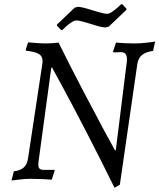

<svg xmlns="http://www.w3.org/2000/svg" viewBox="-20 -840 749 902"><path d="M709 -645 699 -601Q665 -596 647 -581.5Q629 -567 625 -538L543 28L518 42Q450 -96 385 -221.5Q320 -347 278 -424.5Q236 -502 225 -522H221L161 -81Q160 -76 160 -67Q160 -53 166 -47.5Q172 -42 186 -42H235L237 -39L223 4Q213 3 181 1.5Q149 0 123 0Q100 0 71.5 3.5Q43 7 34 8L45 -35Q76 -39 92 -53.5Q108 -68 112 -98L179 -541Q180 -545 180 -553Q180 -576 162.5 -586.5Q145 -597 102 -602L101 -607L112 -641Q121 -640 149 -638Q177 -636 193 -636Q212 -636 231 -637.5Q250 -639 255 -640Q313 -523 372 -410.5Q431 -298 470 -225.5Q509 -153 520 -134H524L576 -552Q580 -595 549 -595L513 -594L511 -598L525 -640Q534 -639 560.5 -637.5Q587 -636 614 -636Q639 -636 669.5 -639.5Q700 -643 709 -645ZM247 -720 248 -725 331 -804 346 -808Q364 -808 420 -790Q427 -788 449.5 -781.5Q472 -775 483 -775Q493 -775 507.5 -785Q522 -795 534 -806Q546 -817 549 -820H555L574 -799V-794L491 -715L475 -711Q456 -711 402 -729Q393 -732 371 -738Q349 -744 339 -744Q329 -744 314 -734Q299 -724 287.5 -713Q276 -702 273 -699H267Z"/></svg>

Font: Alegreya SC
Style: Italic
Weight: 400
Italic angle: -7°
Designer: Juan Pablo del Peral
Foundry: Huerta Tipografica
Version: Version 2.007; ttfautohint (v1.6)